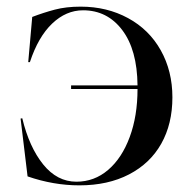

<svg xmlns="http://www.w3.org/2000/svg" viewBox="-20 -543 583 578"><path d="M499 -250Q499 -329 464 -391.5Q429 -454 365.5 -488.5Q302 -523 223 -523Q179 -523 145 -514Q111 -505 77 -492L65 -356H70Q95 -432 137 -472Q179 -512 230 -512Q303 -512 348 -452.5Q393 -393 394 -286H194V-275H394Q394 -194 370.5 -130.5Q347 -67 305.5 -31.5Q264 4 210 4Q152 4 110 -48Q68 -100 47 -187L42 -186L63 -12Q141 15 219 15Q305 15 368.5 -18Q432 -51 465.5 -110.5Q499 -170 499 -250Z"/></svg>

Font: Nyght Serif
Style: Regular
Weight: 400
Designer: Maksym Kobuzan
Version: Version 0.410;July 4, 2025;FontCreator 15.0.0.2958 64-bit